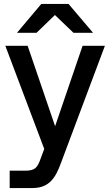

<svg xmlns="http://www.w3.org/2000/svg" viewBox="-20 -752 558 972"><path d="M29 200H144C231 200 262 146 289 72L511 -520H398L259 -113L120 -520H7L204 2L186 50C170 96 158 112 109 112H29ZM327 -732H189L66 -586H165L258 -676L352 -586H451Z"/></svg>

Font: Aspekta 500
Style: Regular
Weight: 500
Designer: Ivo Dolenc
Version: Version 2.100